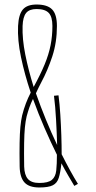

<svg xmlns="http://www.w3.org/2000/svg" viewBox="-20 -825 425 850"><path d="M154 5Q108.5 5 88.2 -17.5Q68 -40 67 -88Q66 -149.5 66.8 -191.8Q67.5 -234 70.2 -263Q73 -292 78 -314Q85 -342 94.5 -367Q104 -392 116 -415Q89 -495.5 73 -571.8Q57 -648 60 -710Q62.5 -761 81.2 -783Q100 -805 142 -805Q190 -805 211 -783Q232 -761 232 -710Q232 -637.5 211.5 -575.2Q191 -513 163 -461Q157 -450 150.8 -437Q144.5 -424 139 -412Q159.5 -353.5 183.5 -295Q207.5 -236.5 233 -183Q231.5 -235 228.2 -294.5Q225 -354 219 -401L239 -403Q244 -364.5 247 -318Q250 -271.5 251.5 -225.5Q253 -179.5 253 -142Q272 -104 290.2 -70.8Q308.5 -37.5 325 -11L309 -2Q296.5 -23 281.8 -48Q267 -73 252 -102Q247.5 -61 240.2 -37.8Q233 -14.5 213.8 -4.8Q194.5 5 154 5ZM154 -15Q193.5 -15 209.8 -28.8Q226 -42.5 229 -70.2Q232 -98 232 -140Q204.5 -195.5 177 -258.8Q149.5 -322 126 -387Q117 -369 110.2 -349.8Q103.5 -330.5 98 -310Q93 -289 90.2 -260.8Q87.5 -232.5 86.8 -190.8Q86 -149 87 -88Q88 -50.5 103.5 -32.8Q119 -15 154 -15ZM129 -440Q159.5 -496 177.8 -540.2Q196 -584.5 204 -625Q212 -665.5 212 -710Q212 -750.5 195.8 -767.8Q179.5 -785 142 -785Q110 -785 95.8 -767.8Q81.5 -750.5 80 -710Q78 -653 92 -583.2Q106 -513.5 129 -440Z"/></svg>

Font: Big Shoulders Display Thin Thin
Style: Regular
Weight: 250
Version: Version 2.002